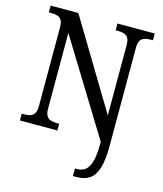

<svg xmlns="http://www.w3.org/2000/svg" viewBox="-136 -814 978 1153"><g transform="rotate(15 353.0 -237.0)"><path d="M428 240V193H441Q471 193 492.5 176.5Q514 160 525 119.5Q536 79 536 9V-2L179 -583V-114Q179 -83 188.5 -67.5Q198 -52 215 -47Q232 -42 253 -42H267V0H34V-42H47Q69 -42 86 -47Q103 -52 112.5 -67.5Q122 -83 122 -114V-604Q122 -634 112 -648.5Q102 -663 85.5 -667.5Q69 -672 48 -672H34V-714H206L536 -166V-604Q536 -634 526 -648.5Q516 -663 499.5 -667.5Q483 -672 463 -672H449V-714H681V-672H668Q647 -672 630 -667Q613 -662 603.5 -647Q594 -632 594 -600V8Q594 97 578 147.5Q562 198 530.5 219Q499 240 450 240Z"/></g></svg>

Font: Noto Serif Thai SemiCondensed
Style: Regular
Weight: 400
Width: 4
Designer: Monotype Design Team
Foundry: Monotype Imaging Inc.
Version: Version 2.002